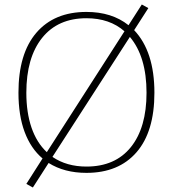

<svg xmlns="http://www.w3.org/2000/svg" viewBox="-20 -758 769 853"><path d="M97 59 169 -54Q117 -98 89.5 -171.5Q62 -245 62 -346Q62 -520 141.5 -612.5Q221 -705 364 -705Q477 -705 551 -646L610 -738L639 -722L576 -624Q666 -529 666 -346Q666 -173 586.5 -81.5Q507 10 364 10Q266 10 196 -34L126 75ZM533 -619Q467 -677 364 -677Q237 -677 167 -589.5Q97 -502 97 -346Q97 -258 120 -191Q143 -124 188 -82ZM631 -346Q631 -506 557 -594L213 -61Q276 -18 364 -18Q492 -18 561.5 -104.5Q631 -191 631 -346Z"/></svg>

Font: Maitree ExtraLight
Style: Regular
Weight: 250
Designer: CadsonDemak Team
Foundry: CadsonDemak
Version: Version 1.002